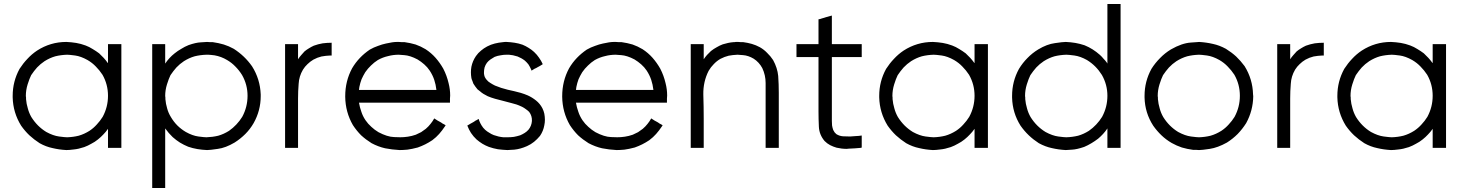

<svg xmlns="http://www.w3.org/2000/svg" viewBox="-20 -727 7281 954"><path d="M516.6 -413.1Q516.6 -419.9 516.6 -427.7Q516.6 -434.6 516.6 -441.4Q516.6 -450.2 516.6 -460Q516.6 -468.8 516.6 -477.5Q516.6 -485.4 516.6 -492.2Q516.6 -500 516.6 -507.8Q518.6 -507.8 520.5 -507.8Q522.5 -507.8 524.4 -507.8Q526.4 -507.8 528.3 -507.8Q529.3 -507.8 531.2 -507.8Q535.2 -507.8 539.1 -507.8Q543 -507.8 547.9 -507.8Q551.8 -507.8 555.7 -507.8Q559.6 -507.8 563.5 -507.8Q568.4 -507.8 573.2 -507.8Q578.1 -507.8 583 -507.8Q583 -505.9 583 -503.9Q583 -502 583 -500Q583 -443.4 583 -386.7Q583 -329.1 583 -272.5Q583 -233.4 583 -194.3Q583 -155.3 583 -116.2Q583 -85.9 583 -54.7Q583 -23.4 583 7.8Q581.1 7.8 579.1 7.8Q577.1 7.8 575.2 7.8Q569.3 7.8 563.5 7.8Q557.6 7.8 551.8 7.8Q547.9 7.8 543.9 7.8Q540 7.8 536.1 7.8Q531.2 7.8 526.4 7.8Q521.5 7.8 516.6 7.8Q516.6 5.9 516.6 3.9Q516.6 2 516.6 0Q516.6 -12.7 516.6 -25.4Q516.6 -38.1 516.6 -51.8Q516.6 -60.5 516.6 -69.3Q516.6 -78.1 516.6 -86.9Q505.9 -71.3 493.2 -58.6Q481.4 -45.9 466.8 -34.2Q451.2 -21.5 433.6 -12.7Q417 -2.9 398.4 3.9Q369.1 13.7 346.7 15.6Q324.2 18.6 309.6 18.6Q273.4 16.6 241.2 8.8Q208 2 176.8 -15.6Q149.4 -33.2 126 -54.7Q103.5 -76.2 85 -102.5Q44.9 -167 43 -243.2Q43 -247.1 43 -251Q43 -322.3 77.1 -384.8Q94.7 -412.1 116.2 -434.6Q137.7 -458 164.1 -475.6Q197.3 -497.1 233.4 -507.8Q269.5 -518.6 309.6 -518.6Q334 -517.6 358.4 -513.7Q381.8 -509.8 405.3 -501Q423.8 -494.1 440.4 -483.4Q457 -473.6 472.7 -461.9Q484.4 -451.2 495.1 -439.5Q505.9 -427.7 515.6 -414.1Q516.6 -414.1 516.6 -414.1Q516.6 -413.1 516.6 -413.1ZM108.4 -250Q108.4 -246.1 109.4 -242.2Q109.4 -238.3 109.4 -234.4Q111.3 -210.9 118.2 -188.5Q124 -166 135.7 -145.5Q150.4 -122.1 168.9 -103.5Q187.5 -85 210 -71.3Q244.1 -52.7 273.4 -48.8Q302.7 -44.9 313.5 -44.9Q343.8 -45.9 371.1 -52.7Q398.4 -60.5 424.8 -77.1Q445.3 -90.8 460.9 -108.4Q477.5 -126 490.2 -146.5Q516.6 -195.3 516.6 -251Q516.6 -307.6 489.3 -355.5Q474.6 -377.9 456.1 -396.5Q438.5 -415 415 -428.7Q381.8 -447.3 353.5 -451.2Q324.2 -455.1 313.5 -455.1Q282.2 -454.1 254.9 -447.3Q227.5 -439.5 201.2 -422.9Q180.7 -409.2 164.1 -391.6Q148.4 -374 134.8 -353.5Q126 -335.9 117.2 -307.6Q108.4 -279.3 108.4 -250Z M800.8 -411.1Q810.5 -425.8 822.3 -438.5Q834 -451.2 847.7 -461.9Q863.3 -474.6 880.9 -484.4Q897.5 -495.1 917 -502.9Q953.1 -515.6 977.5 -516.6Q1001 -518.6 1008.8 -518.6Q1015.6 -518.6 1023.4 -517.6Q1030.3 -517.6 1037.1 -517.6Q1065.4 -513.7 1091.8 -505.9Q1117.2 -498 1141.6 -484.4Q1168.9 -466.8 1191.4 -445.3Q1213.9 -423.8 1232.4 -397.5Q1272.5 -334 1275.4 -257.8Q1275.4 -253.9 1275.4 -249Q1275.4 -177.7 1240.2 -115.2Q1222.7 -85 1199.2 -61.5Q1174.8 -37.1 1145.5 -18.6Q1100.6 7.8 1062.5 12.7Q1023.4 18.6 1008.8 18.6Q984.4 17.6 960.9 13.7Q937.5 9.8 915 2Q893.6 -6.8 874 -18.6Q855.5 -30.3 837.9 -45.9Q828.1 -55.7 818.4 -66.4Q809.6 -77.1 800.8 -88.9Q800.8 -57.6 800.8 -26.4Q800.8 4.9 800.8 36.1Q800.8 61.5 800.8 86.9Q800.8 112.3 800.8 136.7Q800.8 154.3 800.8 171.9Q800.8 189.5 800.8 207Q798.8 207 797.9 207Q795.9 207 793.9 207Q788.1 207 782.2 207Q776.4 207 770.5 207Q766.6 207 762.7 207Q758.8 207 754.9 207Q751 207 746.1 207Q741.2 207 736.3 207Q736.3 206.1 736.3 204.1Q736.3 202.1 736.3 200.2Q736.3 120.1 736.3 41Q736.3 -39.1 736.3 -118.2Q736.3 -172.9 736.3 -227.5Q736.3 -282.2 736.3 -336.9Q736.3 -378.9 736.3 -421.9Q736.3 -464.8 736.3 -507.8Q738.3 -507.8 740.2 -507.8Q742.2 -507.8 744.1 -507.8Q749 -507.8 754.9 -507.8Q760.7 -507.8 766.6 -507.8Q770.5 -507.8 774.4 -507.8Q778.3 -507.8 782.2 -507.8Q787.1 -507.8 792 -507.8Q796.9 -507.8 800.8 -507.8Q800.8 -505.9 800.8 -503.9Q800.8 -502 800.8 -500Q800.8 -486.3 800.8 -473.6Q800.8 -460 800.8 -447.3Q800.8 -441.4 800.8 -435.5Q800.8 -428.7 800.8 -422.9Q800.8 -419.9 800.8 -417Q800.8 -414.1 800.8 -411.1ZM800.8 -250Q801.8 -246.1 801.8 -242.2Q801.8 -238.3 801.8 -234.4Q803.7 -210.9 810.5 -188.5Q816.4 -166 829.1 -145.5Q842.8 -122.1 861.3 -103.5Q879.9 -85 903.3 -71.3Q936.5 -52.7 965.8 -48.8Q995.1 -44.9 1005.9 -44.9Q1036.1 -45.9 1064.5 -52.7Q1091.8 -60.5 1118.2 -77.1Q1137.7 -90.8 1154.3 -108.4Q1170.9 -126 1183.6 -146.5Q1210 -195.3 1210 -251Q1210 -306.6 1182.6 -354.5Q1168 -377.9 1149.4 -396.5Q1131.8 -415 1108.4 -428.7Q1093.8 -437.5 1078.1 -443.4Q1062.5 -449.2 1045.9 -452.1Q1042 -452.1 1037.1 -453.1Q1031.2 -454.1 1028.3 -454.1Q1022.5 -455.1 1014.6 -455.1Q1006.8 -455.1 1005.9 -455.1Q974.6 -454.1 947.3 -447.3Q919.9 -439.5 893.6 -422.9Q873 -409.2 856.4 -391.6Q840.8 -374 827.1 -353.5Q818.4 -335.9 809.6 -307.6Q800.8 -279.3 800.8 -250Z M1460.9 -432.6Q1467.8 -443.4 1476.6 -453.1Q1484.4 -462.9 1493.2 -471.7Q1503.9 -480.5 1515.6 -487.3Q1526.4 -494.1 1539.1 -500Q1560.5 -507.8 1583 -511.7Q1605.5 -514.6 1627.9 -514.6Q1627.9 -512.7 1627.9 -510.7Q1627.9 -508.8 1627.9 -506.8Q1627.9 -501 1627.9 -495.1Q1627.9 -489.3 1627.9 -483.4Q1627.9 -480.5 1627.9 -476.6Q1627.9 -472.7 1627.9 -468.8Q1627.9 -463.9 1627.9 -460Q1627.9 -456.1 1627.9 -451.2Q1626 -451.2 1625 -451.2Q1623 -451.2 1621.1 -451.2Q1597.7 -450.2 1577.1 -446.3Q1556.6 -441.4 1537.1 -430.7Q1520.5 -420.9 1507.8 -408.2Q1495.1 -396.5 1485.4 -380.9Q1465.8 -347.7 1463.9 -310.5Q1460.9 -274.4 1460.9 -237.3Q1460.9 -213.9 1460.9 -190.4Q1460.9 -167 1460.9 -143.6Q1460.9 -122.1 1460.9 -99.6Q1460.9 -77.1 1460.9 -55.7Q1460.9 -40 1460.9 -23.4Q1460.9 -7.8 1460.9 7.8Q1459 7.8 1458 7.8Q1456.1 7.8 1454.1 7.8Q1448.2 7.8 1442.4 7.8Q1436.5 7.8 1430.7 7.8Q1426.8 7.8 1422.9 7.8Q1418.9 7.8 1415 7.8Q1411.1 7.8 1406.2 7.8Q1401.4 7.8 1396.5 7.8Q1396.5 5.9 1396.5 3.9Q1396.5 2 1396.5 0Q1396.5 -56.6 1396.5 -113.3Q1396.5 -170.9 1396.5 -227.5Q1396.5 -266.6 1396.5 -305.7Q1396.5 -344.7 1396.5 -383.8Q1396.5 -414.1 1396.5 -445.3Q1396.5 -476.6 1396.5 -507.8Q1398.4 -507.8 1400.4 -507.8Q1402.3 -507.8 1404.3 -507.8Q1409.2 -507.8 1415 -507.8Q1420.9 -507.8 1426.8 -507.8Q1430.7 -507.8 1434.6 -507.8Q1438.5 -507.8 1442.4 -507.8Q1447.3 -507.8 1452.1 -507.8Q1457 -507.8 1460.9 -507.8Q1460.9 -505.9 1460.9 -503.9Q1460.9 -502 1460.9 -500Q1460.9 -489.3 1460.9 -477.5Q1460.9 -466.8 1460.9 -455.1Q1460.9 -450.2 1460.9 -445.3Q1460.9 -440.4 1460.9 -434.6Q1460.9 -434.6 1460.9 -433.6Q1460.9 -433.6 1460.9 -432.6Z M1763.7 -216.8Q1767.6 -193.4 1775.4 -171.9Q1782.2 -150.4 1795.9 -129.9Q1808.6 -111.3 1825.2 -96.7Q1840.8 -82 1860.4 -70.3Q1904.3 -46.9 1938.5 -45.9Q1973.6 -44.9 1966.8 -44.9Q1987.3 -44.9 2006.8 -47.9Q2026.4 -50.8 2045.9 -57.6Q2059.6 -63.5 2072.3 -70.3Q2084 -78.1 2095.7 -86.9Q2109.4 -98.6 2119.1 -111.3Q2128.9 -123 2137.7 -138.7Q2138.7 -137.7 2140.6 -136.7Q2142.6 -135.7 2143.6 -134.8Q2149.4 -130.9 2154.3 -127.9Q2160.2 -125 2165 -122.1Q2168.9 -120.1 2171.9 -118.2Q2175.8 -115.2 2178.7 -113.3Q2182.6 -111.3 2186.5 -109.4Q2190.4 -106.4 2194.3 -104.5Q2193.4 -102.5 2192.4 -101.6Q2191.4 -99.6 2190.4 -98.6Q2176.8 -78.1 2162.1 -61.5Q2147.5 -44.9 2127.9 -30.3Q2110.4 -18.6 2092.8 -9.8Q2075.2 -1 2055.7 5.9Q2026.4 13.7 2003.9 16.6Q1981.4 18.6 1965.8 18.6Q1927.7 16.6 1893.6 9.8Q1859.4 2 1826.2 -15.6Q1797.9 -33.2 1774.4 -54.7Q1752 -77.1 1733.4 -105.5Q1696.3 -169.9 1695.3 -246.1Q1695.3 -248 1695.3 -249Q1695.3 -324.2 1729.5 -387.7Q1746.1 -416 1768.6 -439.5Q1790 -461.9 1817.4 -480.5Q1837.9 -492.2 1858.4 -499Q1878.9 -506.8 1897.5 -510.7Q1931.6 -518.6 1952.1 -518.6Q1972.7 -518.6 1961.9 -518.6Q1968.8 -518.6 1976.6 -517.6Q1983.4 -517.6 1990.2 -517.6Q2018.6 -513.7 2044.9 -505.9Q2070.3 -497.1 2094.7 -482.4Q2123 -463.9 2144.5 -439.5Q2166 -415 2182.6 -385.7Q2200.2 -351.6 2209 -313.5Q2216.8 -283.2 2216.8 -252Q2216.8 -244.1 2215.8 -237.3Q2215.8 -234.4 2215.8 -232.4Q2215.8 -230.5 2215.8 -228.5Q2215.8 -225.6 2215.8 -222.7Q2215.8 -219.7 2215.8 -216.8Q2213.9 -216.8 2211.9 -216.8Q2210 -216.8 2208 -216.8Q2153.3 -216.8 2098.6 -216.8Q2043.9 -216.8 1989.3 -216.8Q1953.1 -216.8 1917 -216.8Q1880.9 -216.8 1844.7 -216.8Q1835 -216.8 1824.2 -216.8Q1813.5 -216.8 1802.7 -216.8Q1793 -216.8 1783.2 -216.8Q1773.4 -216.8 1763.7 -216.8ZM1763.7 -280.3Q1786.1 -280.3 1808.6 -280.3Q1831.1 -280.3 1852.5 -280.3Q1886.7 -280.3 1919.9 -280.3Q1954.1 -280.3 1987.3 -280.3Q2028.3 -280.3 2068.4 -280.3Q2108.4 -280.3 2148.4 -280.3Q2145.5 -306.6 2137.7 -330.1Q2129.9 -353.5 2115.2 -376Q2103.5 -393.6 2087.9 -407.2Q2072.3 -420.9 2054.7 -431.6Q2017.6 -451.2 1988.3 -453.1Q1959 -455.1 1961.9 -455.1Q1933.6 -455.1 1908.2 -448.2Q1881.8 -442.4 1857.4 -428.7Q1838.9 -417 1823.2 -401.4Q1807.6 -386.7 1794.9 -368.2Q1784.2 -350.6 1776.4 -333Q1769.5 -314.5 1765.6 -294.9Q1764.6 -291 1764.6 -287.1Q1763.7 -284.2 1763.7 -280.3Z M2497.1 -518.6Q2517.6 -517.6 2537.1 -514.6Q2556.6 -511.7 2576.2 -504.9Q2592.8 -498 2606.4 -489.3Q2621.1 -480.5 2633.8 -468.8Q2648.4 -455.1 2658.2 -440.4Q2668.9 -425.8 2676.8 -408.2Q2674.8 -407.2 2673.8 -406.2Q2671.9 -405.3 2670.9 -404.3Q2666 -401.4 2661.1 -398.4Q2655.3 -395.5 2650.4 -392.6Q2647.5 -390.6 2643.6 -388.7Q2640.6 -386.7 2636.7 -385.7Q2632.8 -382.8 2628.9 -380.9Q2625 -378.9 2621.1 -376Q2621.1 -376 2621.1 -376Q2620.1 -378.9 2618.2 -383.8Q2612.3 -396.5 2605.5 -407.2Q2597.7 -417 2587.9 -425.8Q2579.1 -432.6 2570.3 -437.5Q2561.5 -442.4 2551.8 -446.3Q2527.3 -454.1 2508.8 -455.1Q2490.2 -455.1 2497.1 -455.1Q2481.4 -455.1 2466.8 -452.1Q2452.1 -450.2 2437.5 -444.3Q2426.8 -438.5 2417 -431.6Q2407.2 -424.8 2399.4 -415Q2391.6 -404.3 2387.7 -391.6Q2384.8 -378.9 2384.8 -369.1Q2384.8 -367.2 2384.8 -365.2Q2384.8 -363.3 2384.8 -361.3Q2385.7 -352.5 2388.7 -344.7Q2392.6 -336.9 2397.5 -331.1Q2406.2 -320.3 2417 -314.5Q2427.7 -307.6 2439.5 -301.8Q2469.7 -289.1 2502.9 -281.2Q2535.2 -274.4 2567.4 -265.6Q2576.2 -262.7 2585 -259.8Q2593.8 -256.8 2602.5 -252.9Q2624 -243.2 2643.6 -227.5Q2663.1 -211.9 2674.8 -189.5Q2677.7 -182.6 2680.7 -175.8Q2682.6 -168.9 2684.6 -162.1Q2687.5 -146.5 2687.5 -131.8Q2687.5 -118.2 2684.6 -104.5Q2679.7 -76.2 2663.1 -51.8Q2649.4 -35.2 2633.8 -22.5Q2618.2 -9.8 2598.6 -1Q2565.4 13.7 2535.2 16.6Q2504.9 18.6 2501 18.6Q2477.5 17.6 2454.1 14.6Q2431.6 10.7 2409.2 2.9Q2391.6 -3.9 2377 -12.7Q2361.3 -22.5 2347.7 -34.2Q2332 -48.8 2320.3 -66.4Q2309.6 -83 2301.8 -103.5Q2302.7 -104.5 2304.7 -104.5Q2305.7 -105.5 2307.6 -106.4Q2312.5 -109.4 2317.4 -112.3Q2323.2 -115.2 2328.1 -118.2Q2331.1 -120.1 2335 -122.1Q2337.9 -125 2341.8 -127Q2345.7 -128.9 2349.6 -130.9Q2353.5 -133.8 2357.4 -135.7Q2358.4 -135.7 2358.4 -135.7Q2359.4 -132.8 2361.3 -127Q2366.2 -114.3 2373 -103.5Q2379.9 -91.8 2390.6 -82Q2400.4 -73.2 2411.1 -67.4Q2420.9 -60.5 2433.6 -55.7Q2445.3 -51.8 2457 -48.8Q2469.7 -45.9 2481.4 -44.9Q2484.4 -44.9 2486.3 -44.9Q2488.3 -44.9 2491.2 -44.9Q2492.2 -44.9 2496.1 -44.9Q2500 -44.9 2501 -44.9Q2517.6 -44.9 2533.2 -46.9Q2548.8 -49.8 2564.5 -54.7Q2576.2 -59.6 2586.9 -66.4Q2596.7 -72.3 2605.5 -82Q2621.1 -100.6 2623 -126Q2624 -151.4 2609.4 -170.9Q2601.6 -178.7 2592.8 -184.6Q2584 -191.4 2574.2 -196.3Q2557.6 -204.1 2545.9 -208Q2534.2 -211.9 2521.5 -214.8Q2501 -219.7 2480.5 -225.6Q2460 -230.5 2439.5 -236.3Q2430.7 -239.3 2420.9 -242.2Q2412.1 -245.1 2403.3 -249Q2378.9 -260.7 2366.2 -272.5Q2353.5 -283.2 2352.5 -283.2Q2346.7 -290 2341.8 -296.9Q2336.9 -303.7 2332 -311.5Q2329.1 -318.4 2327.1 -325.2Q2324.2 -331.1 2322.3 -338.9Q2317.4 -368.2 2322.3 -395.5Q2328.1 -423.8 2344.7 -448.2Q2355.5 -463.9 2370.1 -475.6Q2383.8 -487.3 2400.4 -496.1Q2418.9 -505.9 2438.5 -510.7Q2458 -515.6 2479.5 -517.6Q2482.4 -517.6 2489.3 -518.6Q2497.1 -518.6 2497.1 -518.6Z M2841.8 -216.8Q2845.7 -193.4 2853.5 -171.9Q2860.4 -150.4 2874 -129.9Q2886.7 -111.3 2903.3 -96.7Q2918.9 -82 2938.5 -70.3Q2982.4 -46.9 3016.6 -45.9Q3051.8 -44.9 3044.9 -44.9Q3065.4 -44.9 3085 -47.9Q3104.5 -50.8 3124 -57.6Q3137.7 -63.5 3150.4 -70.3Q3162.1 -78.1 3173.8 -86.9Q3187.5 -98.6 3197.3 -111.3Q3207 -123 3215.8 -138.7Q3216.8 -137.7 3218.8 -136.7Q3220.7 -135.7 3221.7 -134.8Q3227.5 -130.9 3232.4 -127.9Q3238.3 -125 3243.2 -122.1Q3247.1 -120.1 3250 -118.2Q3253.9 -115.2 3256.8 -113.3Q3260.7 -111.3 3264.6 -109.4Q3268.6 -106.4 3272.5 -104.5Q3271.5 -102.5 3270.5 -101.6Q3269.5 -99.6 3268.6 -98.6Q3254.9 -78.1 3240.2 -61.5Q3225.6 -44.9 3206.1 -30.3Q3188.5 -18.6 3170.9 -9.8Q3153.3 -1 3133.8 5.9Q3104.5 13.7 3082 16.6Q3059.6 18.6 3043.9 18.6Q3005.9 16.6 2971.7 9.8Q2937.5 2 2904.3 -15.6Q2876 -33.2 2852.5 -54.7Q2830.1 -77.1 2811.5 -105.5Q2774.4 -169.9 2773.4 -246.1Q2773.4 -248 2773.4 -249Q2773.4 -324.2 2807.6 -387.7Q2824.2 -416 2846.7 -439.5Q2868.2 -461.9 2895.5 -480.5Q2916 -492.2 2936.5 -499Q2957 -506.8 2975.6 -510.7Q3009.8 -518.6 3030.3 -518.6Q3050.8 -518.6 3040 -518.6Q3046.9 -518.6 3054.7 -517.6Q3061.5 -517.6 3068.4 -517.6Q3096.7 -513.7 3123 -505.9Q3148.4 -497.1 3172.9 -482.4Q3201.2 -463.9 3222.7 -439.5Q3244.1 -415 3260.7 -385.7Q3278.3 -351.6 3287.1 -313.5Q3294.9 -283.2 3294.9 -252Q3294.9 -244.1 3293.9 -237.3Q3293.9 -234.4 3293.9 -232.4Q3293.9 -230.5 3293.9 -228.5Q3293.9 -225.6 3293.9 -222.7Q3293.9 -219.7 3293.9 -216.8Q3292 -216.8 3290 -216.8Q3288.1 -216.8 3286.1 -216.8Q3231.4 -216.8 3176.8 -216.8Q3122.1 -216.8 3067.4 -216.8Q3031.2 -216.8 2995.1 -216.8Q2959 -216.8 2922.9 -216.8Q2913.1 -216.8 2902.3 -216.8Q2891.6 -216.8 2880.9 -216.8Q2871.1 -216.8 2861.3 -216.8Q2851.6 -216.8 2841.8 -216.8ZM2841.8 -280.3Q2864.3 -280.3 2886.7 -280.3Q2909.2 -280.3 2930.7 -280.3Q2964.8 -280.3 2998 -280.3Q3032.2 -280.3 3065.4 -280.3Q3106.4 -280.3 3146.5 -280.3Q3186.5 -280.3 3226.6 -280.3Q3223.6 -306.6 3215.8 -330.1Q3208 -353.5 3193.4 -376Q3181.6 -393.6 3166 -407.2Q3150.4 -420.9 3132.8 -431.6Q3095.7 -451.2 3066.4 -453.1Q3037.1 -455.1 3040 -455.1Q3011.7 -455.1 2986.3 -448.2Q2960 -442.4 2935.5 -428.7Q2917 -417 2901.4 -401.4Q2885.7 -386.7 2873 -368.2Q2862.3 -350.6 2854.5 -333Q2847.7 -314.5 2843.8 -294.9Q2842.8 -291 2842.8 -287.1Q2841.8 -284.2 2841.8 -280.3Z M3476.6 -432.6Q3484.4 -444.3 3493.2 -454.1Q3502.9 -463.9 3512.7 -473.6Q3526.4 -484.4 3541 -492.2Q3555.7 -501 3571.3 -506.8Q3585 -510.7 3597.7 -513.7Q3611.3 -516.6 3625 -517.6Q3627.9 -517.6 3629.9 -517.6Q3632.8 -518.6 3635.7 -518.6Q3636.7 -518.6 3640.6 -518.6Q3645.5 -518.6 3648.4 -518.6Q3654.3 -518.6 3661.1 -517.6Q3667 -517.6 3672.9 -517.6Q3695.3 -514.6 3715.8 -508.8Q3736.3 -502.9 3755.9 -492.2Q3776.4 -480.5 3792 -463.9Q3808.6 -448.2 3821.3 -428.7Q3842.8 -389.6 3846.7 -349.6Q3849.6 -308.6 3849.6 -265.6Q3849.6 -239.3 3849.6 -212.9Q3849.6 -186.5 3849.6 -161.1Q3849.6 -135.7 3849.6 -111.3Q3849.6 -86.9 3849.6 -61.5Q3849.6 -44.9 3849.6 -27.3Q3849.6 -9.8 3849.6 7.8Q3847.7 7.8 3846.7 7.8Q3844.7 7.8 3842.8 7.8Q3836.9 7.8 3831.1 7.8Q3825.2 7.8 3819.3 7.8Q3815.4 7.8 3811.5 7.8Q3807.6 7.8 3803.7 7.8Q3798.8 7.8 3793.9 7.8Q3789.1 7.8 3784.2 7.8Q3784.2 5.9 3784.2 3.9Q3784.2 2 3784.2 0Q3784.2 -35.2 3784.2 -70.3Q3784.2 -106.4 3784.2 -141.6Q3784.2 -166 3784.2 -189.5Q3784.2 -213.9 3784.2 -238.3Q3784.2 -276.4 3784.2 -314.5Q3784.2 -353.5 3767.6 -388.7Q3759.8 -403.3 3749 -415Q3738.3 -426.8 3724.6 -435.5Q3698.2 -451.2 3671.9 -453.1Q3646.5 -455.1 3644.5 -455.1Q3621.1 -454.1 3600.6 -450.2Q3580.1 -445.3 3559.6 -434.6Q3541 -423.8 3526.4 -408.2Q3511.7 -393.6 3501 -375Q3473.6 -321.3 3474.6 -257.8Q3476.6 -194.3 3476.6 -136.7Q3476.6 -115.2 3476.6 -94.7Q3476.6 -73.2 3476.6 -52.7Q3476.6 -37.1 3476.6 -22.5Q3476.6 -7.8 3476.6 7.8Q3474.6 7.8 3473.6 7.8Q3471.7 7.8 3469.7 7.8Q3463.9 7.8 3458 7.8Q3452.1 7.8 3446.3 7.8Q3442.4 7.8 3438.5 7.8Q3434.6 7.8 3430.7 7.8Q3426.8 7.8 3421.9 7.8Q3417 7.8 3412.1 7.8Q3412.1 5.9 3412.1 3.9Q3412.1 2 3412.1 0Q3412.1 -56.6 3412.1 -113.3Q3412.1 -170.9 3412.1 -227.5Q3412.1 -266.6 3412.1 -305.7Q3412.1 -344.7 3412.1 -383.8Q3412.1 -414.1 3412.1 -445.3Q3412.1 -476.6 3412.1 -507.8Q3414.1 -507.8 3416 -507.8Q3418 -507.8 3419.9 -507.8Q3424.8 -507.8 3430.7 -507.8Q3436.5 -507.8 3442.4 -507.8Q3446.3 -507.8 3450.2 -507.8Q3454.1 -507.8 3458 -507.8Q3462.9 -507.8 3467.8 -507.8Q3472.7 -507.8 3476.6 -507.8Q3476.6 -505.9 3476.6 -503.9Q3476.6 -502 3476.6 -500Q3476.6 -489.3 3476.6 -478.5Q3476.6 -467.8 3476.6 -457Q3476.6 -452.1 3476.6 -447.3Q3476.6 -442.4 3476.6 -437.5Q3476.6 -435.5 3476.6 -434.6Q3476.6 -433.6 3476.6 -432.6Z M4113.3 -507.8Q4127.9 -507.8 4143.6 -507.8Q4158.2 -507.8 4172.9 -507.8Q4184.6 -507.8 4196.3 -507.8Q4208 -507.8 4219.7 -507.8Q4230.5 -507.8 4241.2 -507.8Q4252 -507.8 4261.7 -507.8Q4261.7 -505.9 4261.7 -503.9Q4261.7 -502 4261.7 -500Q4261.7 -494.1 4261.7 -489.3Q4261.7 -483.4 4261.7 -477.5Q4261.7 -473.6 4261.7 -469.7Q4261.7 -465.8 4261.7 -462.9Q4261.7 -458 4261.7 -453.1Q4261.7 -448.2 4261.7 -443.4Q4259.8 -443.4 4258.8 -443.4Q4256.8 -443.4 4254.9 -443.4Q4249 -443.4 4244.1 -443.4Q4238.3 -443.4 4233.4 -443.4Q4221.7 -443.4 4210 -443.4Q4198.2 -443.4 4186.5 -443.4Q4174.8 -443.4 4163.1 -443.4Q4152.3 -443.4 4140.6 -443.4Q4133.8 -443.4 4127 -443.4Q4120.1 -443.4 4113.3 -443.4Q4113.3 -408.2 4113.3 -373Q4113.3 -337.9 4113.3 -302.7Q4113.3 -278.3 4113.3 -252.9Q4113.3 -227.5 4113.3 -202.1Q4113.3 -182.6 4113.3 -164.1Q4113.3 -144.5 4113.3 -126Q4113.3 -114.3 4114.3 -103.5Q4116.2 -91.8 4120.1 -81.1Q4123 -75.2 4127 -69.3Q4130.9 -64.5 4135.7 -60.5Q4151.4 -50.8 4168.9 -49.8Q4186.5 -48.8 4204.1 -48.8Q4210.9 -49.8 4217.8 -49.8Q4224.6 -49.8 4231.4 -50.8Q4239.3 -50.8 4247.1 -51.8Q4253.9 -52.7 4261.7 -53.7Q4261.7 -50.8 4261.7 -48.8Q4261.7 -46.9 4261.7 -44.9Q4261.7 -40 4261.7 -34.2Q4261.7 -28.3 4261.7 -23.4Q4261.7 -19.5 4261.7 -15.6Q4261.7 -12.7 4261.7 -8.8Q4261.7 -4.9 4261.7 -1Q4261.7 2.9 4261.7 6.8Q4260.7 6.8 4258.8 6.8Q4256.8 6.8 4255.9 7.8Q4225.6 10.7 4196.3 11.7Q4191.4 12.7 4187.5 12.7Q4162.1 12.7 4136.7 6.8Q4120.1 2 4104.5 -5.9Q4089.8 -13.7 4077.1 -26.4Q4050.8 -57.6 4048.8 -96.7Q4046.9 -135.7 4046.9 -173.8Q4046.9 -201.2 4046.9 -228.5Q4046.9 -255.9 4046.9 -283.2Q4046.9 -308.6 4046.9 -335Q4046.9 -360.4 4046.9 -386.7Q4046.9 -400.4 4046.9 -415Q4046.9 -429.7 4046.9 -443.4Q4036.1 -443.4 4025.4 -443.4Q4015.6 -443.4 4004.9 -443.4Q3996.1 -443.4 3987.3 -443.4Q3978.5 -443.4 3970.7 -443.4Q3961.9 -443.4 3954.1 -443.4Q3945.3 -443.4 3937.5 -443.4Q3937.5 -445.3 3937.5 -447.3Q3937.5 -449.2 3937.5 -451.2Q3937.5 -457 3937.5 -461.9Q3937.5 -467.8 3937.5 -473.6Q3937.5 -477.5 3937.5 -480.5Q3937.5 -484.4 3937.5 -488.3Q3937.5 -493.2 3937.5 -498Q3937.5 -502.9 3937.5 -507.8Q3938.5 -507.8 3940.4 -507.8Q3942.4 -507.8 3944.3 -507.8Q3957 -507.8 3969.7 -507.8Q3982.4 -507.8 3994.1 -507.8Q4002.9 -507.8 4011.7 -507.8Q4020.5 -507.8 4029.3 -507.8Q4033.2 -507.8 4038.1 -507.8Q4043 -507.8 4046.9 -507.8Q4046.9 -519.5 4046.9 -532.2Q4046.9 -544.9 4046.9 -556.6Q4046.9 -566.4 4046.9 -576.2Q4046.9 -585.9 4046.9 -595.7Q4046.9 -604.5 4046.9 -613.3Q4046.9 -622.1 4046.9 -630.9Q4048.8 -630.9 4049.8 -631.8Q4050.8 -631.8 4052.7 -631.8Q4058.6 -633.8 4064.5 -635.7Q4070.3 -637.7 4075.2 -638.7Q4080.1 -640.6 4084 -641.6Q4087.9 -642.6 4091.8 -643.6Q4096.7 -645.5 4101.6 -646.5Q4107.4 -648.4 4112.3 -649.4Q4112.3 -649.4 4112.3 -649.4Q4113.3 -649.4 4113.3 -649.4Q4113.3 -646.5 4113.3 -644.5Q4113.3 -642.6 4113.3 -639.6Q4113.3 -624 4113.3 -608.4Q4113.3 -591.8 4113.3 -576.2Q4113.3 -565.4 4113.3 -554.7Q4113.3 -543.9 4113.3 -532.2Q4113.3 -529.3 4113.3 -525.4Q4113.3 -521.5 4113.3 -518.6Q4113.3 -515.6 4113.3 -512.7Q4113.3 -509.8 4113.3 -507.8Z M4822.3 -413.1Q4822.3 -419.9 4822.3 -427.7Q4822.3 -434.6 4822.3 -441.4Q4822.3 -450.2 4822.3 -460Q4822.3 -468.8 4822.3 -477.5Q4822.3 -485.4 4822.3 -492.2Q4822.3 -500 4822.3 -507.8Q4824.2 -507.8 4826.2 -507.8Q4828.1 -507.8 4830.1 -507.8Q4832 -507.8 4834 -507.8Q4835 -507.8 4836.9 -507.8Q4840.8 -507.8 4844.7 -507.8Q4848.6 -507.8 4853.5 -507.8Q4857.4 -507.8 4861.3 -507.8Q4865.2 -507.8 4869.1 -507.8Q4874 -507.8 4878.9 -507.8Q4883.8 -507.8 4888.7 -507.8Q4888.7 -505.9 4888.7 -503.9Q4888.7 -502 4888.7 -500Q4888.7 -443.4 4888.7 -386.7Q4888.7 -329.1 4888.7 -272.5Q4888.7 -233.4 4888.7 -194.3Q4888.7 -155.3 4888.7 -116.2Q4888.7 -85.9 4888.7 -54.7Q4888.7 -23.4 4888.7 7.8Q4886.7 7.8 4884.8 7.8Q4882.8 7.8 4880.9 7.8Q4875 7.8 4869.1 7.8Q4863.3 7.8 4857.4 7.8Q4853.5 7.8 4849.6 7.8Q4845.7 7.8 4841.8 7.8Q4836.9 7.8 4832 7.8Q4827.1 7.8 4822.3 7.8Q4822.3 5.9 4822.3 3.9Q4822.3 2 4822.3 0Q4822.3 -12.7 4822.3 -25.4Q4822.3 -38.1 4822.3 -51.8Q4822.3 -60.5 4822.3 -69.3Q4822.3 -78.1 4822.3 -86.9Q4811.5 -71.3 4798.8 -58.6Q4787.1 -45.9 4772.5 -34.2Q4756.8 -21.5 4739.3 -12.7Q4722.7 -2.9 4704.1 3.9Q4674.8 13.7 4652.3 15.6Q4629.9 18.6 4615.2 18.6Q4579.1 16.6 4546.9 8.8Q4513.7 2 4482.4 -15.6Q4455.1 -33.2 4431.6 -54.7Q4409.2 -76.2 4390.6 -102.5Q4350.6 -167 4348.6 -243.2Q4348.6 -247.1 4348.6 -251Q4348.6 -322.3 4382.8 -384.8Q4400.4 -412.1 4421.9 -434.6Q4443.4 -458 4469.7 -475.6Q4502.9 -497.1 4539.1 -507.8Q4575.2 -518.6 4615.2 -518.6Q4639.6 -517.6 4664.1 -513.7Q4687.5 -509.8 4710.9 -501Q4729.5 -494.1 4746.1 -483.4Q4762.7 -473.6 4778.3 -461.9Q4790 -451.2 4800.8 -439.5Q4811.5 -427.7 4821.3 -414.1Q4822.3 -414.1 4822.3 -414.1Q4822.3 -413.1 4822.3 -413.1ZM4414.1 -250Q4414.1 -246.1 4415 -242.2Q4415 -238.3 4415 -234.4Q4417 -210.9 4423.8 -188.5Q4429.7 -166 4441.4 -145.5Q4456.1 -122.1 4474.6 -103.5Q4493.2 -85 4515.6 -71.3Q4549.8 -52.7 4579.1 -48.8Q4608.4 -44.9 4619.1 -44.9Q4649.4 -45.9 4676.8 -52.7Q4704.1 -60.5 4730.5 -77.1Q4751 -90.8 4766.6 -108.4Q4783.2 -126 4795.9 -146.5Q4822.3 -195.3 4822.3 -251Q4822.3 -307.6 4794.9 -355.5Q4780.3 -377.9 4761.7 -396.5Q4744.1 -415 4720.7 -428.7Q4687.5 -447.3 4659.2 -451.2Q4629.9 -455.1 4619.1 -455.1Q4587.9 -454.1 4560.5 -447.3Q4533.2 -439.5 4506.8 -422.9Q4486.3 -409.2 4469.7 -391.6Q4454.1 -374 4440.4 -353.5Q4431.6 -335.9 4422.9 -307.6Q4414.1 -279.3 4414.1 -250Z M5482.4 -411.1Q5482.4 -442.4 5482.4 -473.6Q5482.4 -504.9 5482.4 -536.1Q5482.4 -561.5 5482.4 -586.9Q5482.4 -612.3 5482.4 -636.7Q5482.4 -654.3 5482.4 -671.9Q5482.4 -689.5 5482.4 -707Q5484.4 -707 5486.3 -707Q5488.3 -707 5490.2 -707Q5492.2 -707 5494.1 -707Q5495.1 -707 5497.1 -707Q5501 -707 5504.9 -707Q5508.8 -707 5512.7 -707Q5516.6 -707 5520.5 -707Q5524.4 -707 5528.3 -707Q5533.2 -707 5538.1 -707Q5543 -707 5547.9 -707Q5547.9 -706.1 5547.9 -704.1Q5547.9 -702.1 5547.9 -700.2Q5547.9 -620.1 5547.9 -541Q5547.9 -460.9 5547.9 -381.8Q5547.9 -327.1 5547.9 -272.5Q5547.9 -217.8 5547.9 -163.1Q5547.9 -121.1 5547.9 -78.1Q5547.9 -35.2 5547.9 7.8Q5545.9 7.8 5543.9 7.8Q5542 7.8 5540 7.8Q5534.2 7.8 5528.3 7.8Q5523.4 7.8 5517.6 7.8Q5513.7 7.8 5509.8 7.8Q5505.9 7.8 5502 7.8Q5497.1 7.8 5492.2 7.8Q5487.3 7.8 5482.4 7.8Q5482.4 5.9 5482.4 3.9Q5482.4 2 5482.4 0Q5482.4 -13.7 5482.4 -26.4Q5482.4 -40 5482.4 -52.7Q5482.4 -61.5 5482.4 -71.3Q5482.4 -80.1 5482.4 -88.9Q5472.7 -74.2 5460.9 -61.5Q5449.2 -48.8 5436.5 -38.1Q5419.9 -25.4 5403.3 -15.6Q5385.7 -4.9 5367.2 2.9Q5330.1 15.6 5306.6 16.6Q5282.2 18.6 5275.4 18.6Q5239.3 16.6 5206.1 8.8Q5173.8 2 5141.6 -15.6Q5114.3 -33.2 5091.8 -54.7Q5069.3 -76.2 5050.8 -102.5Q5010.7 -166 5008.8 -242.2Q5008.8 -246.1 5008.8 -251Q5008.8 -322.3 5043 -384.8Q5061.5 -415 5085 -438.5Q5108.4 -462.9 5138.7 -481.4Q5182.6 -507.8 5221.7 -512.7Q5260.7 -518.6 5275.4 -518.6Q5299.8 -517.6 5323.2 -513.7Q5345.7 -509.8 5369.1 -502Q5390.6 -493.2 5409.2 -481.4Q5427.7 -469.7 5445.3 -454.1Q5455.1 -445.3 5462.9 -435.5Q5471.7 -426.8 5479.5 -416Q5480.5 -415 5480.5 -414.1Q5481.4 -412.1 5482.4 -411.1ZM5073.2 -250Q5073.2 -246.1 5074.2 -242.2Q5074.2 -238.3 5074.2 -234.4Q5076.2 -210.9 5083 -188.5Q5088.9 -166 5100.6 -145.5Q5115.2 -122.1 5133.8 -103.5Q5152.3 -85 5174.8 -71.3Q5209 -52.7 5238.3 -48.8Q5267.6 -44.9 5278.3 -44.9Q5308.6 -45.9 5336.9 -52.7Q5364.3 -60.5 5390.6 -77.1Q5410.2 -90.8 5426.8 -108.4Q5443.4 -126 5456.1 -146.5Q5482.4 -195.3 5482.4 -251Q5482.4 -306.6 5455.1 -354.5Q5440.4 -377.9 5421.9 -396.5Q5403.3 -415 5380.9 -428.7Q5347.7 -447.3 5318.4 -451.2Q5289.1 -455.1 5278.3 -455.1Q5247.1 -454.1 5219.7 -447.3Q5192.4 -439.5 5166 -422.9Q5145.5 -409.2 5128.9 -391.6Q5113.3 -374 5099.6 -353.5Q5090.8 -335.9 5082 -307.6Q5073.2 -279.3 5073.2 -250Z M5937.5 18.6Q5929.7 18.6 5922.9 17.6Q5915 17.6 5908.2 17.6Q5878.9 13.7 5852.5 5.9Q5826.2 -2.9 5801.8 -16.6Q5773.4 -33.2 5751 -54.7Q5728.5 -76.2 5710 -102.5Q5668.9 -166 5667 -242.2Q5667 -246.1 5667 -251Q5667 -322.3 5701.2 -384.8Q5719.7 -414.1 5744.1 -438.5Q5767.6 -462.9 5797.9 -481.4Q5852.5 -512.7 5897.5 -515.6Q5941.4 -518.6 5937.5 -518.6Q5973.6 -516.6 6006.8 -508.8Q6039.1 -502 6071.3 -484.4Q6099.6 -466.8 6122.1 -446.3Q6144.5 -424.8 6164.1 -398.4Q6204.1 -334 6206.1 -257.8Q6207 -252.9 6207 -249Q6206.1 -177.7 6171.9 -115.2Q6153.3 -85.9 6129.9 -61.5Q6105.5 -37.1 6076.2 -18.6Q6030.3 6.8 5991.2 12.7Q5952.1 18.6 5937.5 18.6ZM5732.4 -250Q5732.4 -246.1 5733.4 -242.2Q5733.4 -238.3 5733.4 -234.4Q5735.4 -210.9 5742.2 -188.5Q5748 -166 5759.8 -145.5Q5774.4 -122.1 5793 -103.5Q5811.5 -85 5834 -71.3Q5868.2 -52.7 5897.5 -48.8Q5926.8 -44.9 5937.5 -44.9Q5967.8 -45.9 5995.1 -52.7Q6022.5 -60.5 6048.8 -77.1Q6069.3 -90.8 6085 -108.4Q6101.6 -126 6114.3 -146.5Q6140.6 -195.3 6140.6 -251Q6140.6 -307.6 6113.3 -355.5Q6098.6 -377.9 6080.1 -396.5Q6062.5 -415 6039.1 -428.7Q6005.9 -447.3 5977.5 -451.2Q5948.2 -455.1 5937.5 -455.1Q5906.2 -454.1 5878.9 -447.3Q5851.6 -439.5 5825.2 -422.9Q5804.7 -409.2 5788.1 -391.6Q5772.5 -374 5758.8 -353.5Q5750 -335.9 5741.2 -307.6Q5732.4 -279.3 5732.4 -250Z M6390.6 -432.6Q6397.5 -443.4 6406.2 -453.1Q6414.1 -462.9 6422.9 -471.7Q6433.6 -480.5 6445.3 -487.3Q6456.1 -494.1 6468.8 -500Q6490.2 -507.8 6512.7 -511.7Q6535.2 -514.6 6557.6 -514.6Q6557.6 -512.7 6557.6 -510.7Q6557.6 -508.8 6557.6 -506.8Q6557.6 -501 6557.6 -495.1Q6557.6 -489.3 6557.6 -483.4Q6557.6 -480.5 6557.6 -476.6Q6557.6 -472.7 6557.6 -468.8Q6557.6 -463.9 6557.6 -460Q6557.6 -456.1 6557.6 -451.2Q6555.7 -451.2 6554.7 -451.2Q6552.7 -451.2 6550.8 -451.2Q6527.3 -450.2 6506.8 -446.3Q6486.3 -441.4 6466.8 -430.7Q6450.2 -420.9 6437.5 -408.2Q6424.8 -396.5 6415 -380.9Q6395.5 -347.7 6393.6 -310.5Q6390.6 -274.4 6390.6 -237.3Q6390.6 -213.9 6390.6 -190.4Q6390.6 -167 6390.6 -143.6Q6390.6 -122.1 6390.6 -99.6Q6390.6 -77.1 6390.6 -55.7Q6390.6 -40 6390.6 -23.4Q6390.6 -7.8 6390.6 7.8Q6388.7 7.8 6387.7 7.8Q6385.7 7.8 6383.8 7.8Q6377.9 7.8 6372.1 7.8Q6366.2 7.8 6360.4 7.8Q6356.4 7.8 6352.5 7.8Q6348.6 7.8 6344.7 7.8Q6340.8 7.8 6335.9 7.8Q6331.1 7.8 6326.2 7.8Q6326.2 5.9 6326.2 3.9Q6326.2 2 6326.2 0Q6326.2 -56.6 6326.2 -113.3Q6326.2 -170.9 6326.2 -227.5Q6326.2 -266.6 6326.2 -305.7Q6326.2 -344.7 6326.2 -383.8Q6326.2 -414.1 6326.2 -445.3Q6326.2 -476.6 6326.2 -507.8Q6328.1 -507.8 6330.1 -507.8Q6332 -507.8 6334 -507.8Q6338.9 -507.8 6344.7 -507.8Q6350.6 -507.8 6356.4 -507.8Q6360.4 -507.8 6364.3 -507.8Q6368.2 -507.8 6372.1 -507.8Q6377 -507.8 6381.8 -507.8Q6386.7 -507.8 6390.6 -507.8Q6390.6 -505.9 6390.6 -503.9Q6390.6 -502 6390.6 -500Q6390.6 -489.3 6390.6 -477.5Q6390.6 -466.8 6390.6 -455.1Q6390.6 -450.2 6390.6 -445.3Q6390.6 -440.4 6390.6 -434.6Q6390.6 -434.6 6390.6 -433.6Q6390.6 -433.6 6390.6 -432.6Z M7098.6 -413.1Q7098.6 -419.9 7098.6 -427.7Q7098.6 -434.6 7098.6 -441.4Q7098.6 -450.2 7098.6 -460Q7098.6 -468.8 7098.6 -477.5Q7098.6 -485.4 7098.6 -492.2Q7098.6 -500 7098.6 -507.8Q7100.6 -507.8 7102.5 -507.8Q7104.5 -507.8 7106.4 -507.8Q7108.4 -507.8 7110.4 -507.8Q7111.3 -507.8 7113.3 -507.8Q7117.2 -507.8 7121.1 -507.8Q7125 -507.8 7129.9 -507.8Q7133.8 -507.8 7137.7 -507.8Q7141.6 -507.8 7145.5 -507.8Q7150.4 -507.8 7155.3 -507.8Q7160.2 -507.8 7165 -507.8Q7165 -505.9 7165 -503.9Q7165 -502 7165 -500Q7165 -443.4 7165 -386.7Q7165 -329.1 7165 -272.5Q7165 -233.4 7165 -194.3Q7165 -155.3 7165 -116.2Q7165 -85.9 7165 -54.7Q7165 -23.4 7165 7.8Q7163.1 7.8 7161.1 7.8Q7159.2 7.8 7157.2 7.8Q7151.4 7.8 7145.5 7.8Q7139.6 7.8 7133.8 7.8Q7129.9 7.8 7126 7.8Q7122.1 7.8 7118.2 7.8Q7113.3 7.8 7108.4 7.8Q7103.5 7.8 7098.6 7.8Q7098.6 5.9 7098.6 3.9Q7098.6 2 7098.6 0Q7098.6 -12.7 7098.6 -25.4Q7098.6 -38.1 7098.6 -51.8Q7098.6 -60.5 7098.6 -69.3Q7098.6 -78.1 7098.6 -86.9Q7087.9 -71.3 7075.2 -58.6Q7063.5 -45.9 7048.8 -34.2Q7033.2 -21.5 7015.6 -12.7Q6999 -2.9 6980.5 3.9Q6951.2 13.7 6928.7 15.6Q6906.2 18.6 6891.6 18.6Q6855.5 16.6 6823.2 8.8Q6790 2 6758.8 -15.6Q6731.4 -33.2 6708 -54.7Q6685.5 -76.2 6667 -102.5Q6627 -167 6625 -243.2Q6625 -247.1 6625 -251Q6625 -322.3 6659.2 -384.8Q6676.8 -412.1 6698.2 -434.6Q6719.7 -458 6746.1 -475.6Q6779.3 -497.1 6815.4 -507.8Q6851.6 -518.6 6891.6 -518.6Q6916 -517.6 6940.4 -513.7Q6963.9 -509.8 6987.3 -501Q7005.9 -494.1 7022.5 -483.4Q7039.1 -473.6 7054.7 -461.9Q7066.4 -451.2 7077.1 -439.5Q7087.9 -427.7 7097.7 -414.1Q7098.6 -414.1 7098.6 -414.1Q7098.6 -413.1 7098.6 -413.1ZM6690.4 -250Q6690.4 -246.1 6691.4 -242.2Q6691.4 -238.3 6691.4 -234.4Q6693.4 -210.9 6700.2 -188.5Q6706.1 -166 6717.8 -145.5Q6732.4 -122.1 6751 -103.5Q6769.5 -85 6792 -71.3Q6826.2 -52.7 6855.5 -48.8Q6884.8 -44.9 6895.5 -44.9Q6925.8 -45.9 6953.1 -52.7Q6980.5 -60.5 7006.8 -77.1Q7027.3 -90.8 7043 -108.4Q7059.6 -126 7072.3 -146.5Q7098.6 -195.3 7098.6 -251Q7098.6 -307.6 7071.3 -355.5Q7056.6 -377.9 7038.1 -396.5Q7020.5 -415 6997.1 -428.7Q6963.9 -447.3 6935.5 -451.2Q6906.2 -455.1 6895.5 -455.1Q6864.3 -454.1 6836.9 -447.3Q6809.6 -439.5 6783.2 -422.9Q6762.7 -409.2 6746.1 -391.6Q6730.5 -374 6716.8 -353.5Q6708 -335.9 6699.2 -307.6Q6690.4 -279.3 6690.4 -250Z"/></svg>

Font: LeFont
Style: Light
Weight: 300
Designer: Leryon MEDIA
Version: Version 1.0